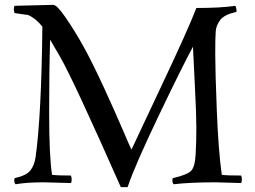

<svg xmlns="http://www.w3.org/2000/svg" viewBox="-20 -753 1055 793"><path d="M976 3 872 0Q764 0 697 8Q692 2 692 -9L693 -17Q753 -31 769 -47Q785 -63 788 -115Q791 -167 791 -223.5Q791 -280 785 -396L777 -560Q731 -475 633.5 -271Q536 -67 507 20H479Q284 -421 229 -517L187 -589Q183 -465 183 -286.5Q183 -108 195 -31Q217 -28 273 -28Q276 -20 276 -10.5Q276 -1 273 3L160 0Q91 0 44 8Q39 2 39 -9L40 -17Q89 -28 105.5 -49Q122 -70 127 -104Q151 -275 155 -643Q128 -677 96 -691Q92 -692 40 -699L37 -713Q37 -723 40 -729L200 -733Q215 -733 251.5 -680Q288 -627 324 -562.5Q360 -498 407.5 -395Q455 -292 487 -217Q519 -142 523 -135Q536 -164 646 -396.5Q756 -629 791 -720Q892 -720 952 -729Q957 -720 957 -704Q907 -693 890 -671Q873 -649 871 -624Q869 -599 869 -530Q869 -461 875.5 -296Q882 -131 896 -31Q915 -28 976 -28Q979 -21 979 -12Q979 -3 976 3Z"/></svg>

Font: Rosarivo
Style: Regular
Weight: 400
Designer: Pablo Ugerman
Foundry: Pablo Ugerman
Version: Version 1.003